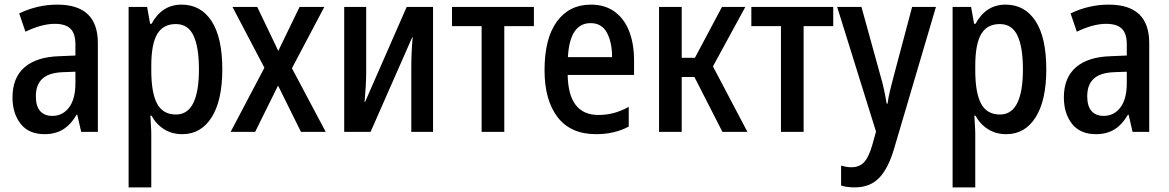

<svg xmlns="http://www.w3.org/2000/svg" viewBox="-20 -570 5052 830"><path d="M173 10Q104 10 69 -35Q34 -80 34 -149Q34 -234 86 -279Q138 -324 236 -327L306 -330V-379Q306 -425 284.5 -446Q263 -467 217 -467Q161 -467 90 -433L63 -512Q142 -550 228 -550Q403 -550 403 -384V0H331L314 -74H311Q286 -31 252.5 -10.5Q219 10 173 10ZM206 -69Q251 -69 278.5 -105.5Q306 -142 306 -210V-260L253 -258Q192 -256 163.5 -230Q135 -204 135 -154Q135 -111 153.5 -90Q172 -69 206 -69Z M536 240V-540H616L629 -467H635Q680 -550 765 -550Q848 -550 894.5 -479Q941 -408 941 -270Q941 -136 895 -63Q849 10 768 10Q723 10 689 -11.5Q655 -33 635 -70H630Q631 -48 632.5 -27Q634 -6 634 10V240ZM741 -75Q791 -75 815.5 -124.5Q840 -174 840 -270Q840 -366 816.5 -416Q793 -466 740 -466Q685 -466 659.5 -422.5Q634 -379 634 -286V-266Q634 -169 659 -122Q684 -75 741 -75Z M977 0 1123 -277 985 -540H1092L1183 -350L1275 -540H1382L1242 -275L1388 0H1281L1182 -200L1083 0Z M1468 0V-540H1563V-260Q1563 -230 1561 -196Q1559 -162 1556 -129H1558L1738 -540H1852V0H1758V-278Q1758 -309 1759.5 -343.5Q1761 -378 1764 -409H1762L1582 0Z M2062 0V-457H1934V-540H2288V-457H2160V0Z M2557 10Q2447 10 2390.5 -63.5Q2334 -137 2334 -267Q2334 -404 2387.5 -477Q2441 -550 2534 -550Q2595 -550 2637 -519.5Q2679 -489 2700 -434.5Q2721 -380 2721 -308V-246H2434Q2437 -73 2567 -73Q2600 -73 2631.5 -81Q2663 -89 2698 -108V-23Q2637 10 2557 10ZM2435 -323H2626Q2626 -386 2604 -428Q2582 -470 2533 -470Q2443 -470 2435 -323Z M2829 0V-540H2927V-320H2984L3101 -540H3202L3062 -283L3211 0H3103L2982 -237H2927V0Z M3356 0V-457H3228V-540H3582V-457H3454V0Z M3675 240Q3658 240 3643 238Q3628 236 3616 232V146Q3627 149 3637.5 151Q3648 153 3660 153Q3695 153 3715.5 131Q3736 109 3751 56L3767 -1L3599 -540H3704L3786 -243Q3795 -213 3801.5 -182.5Q3808 -152 3813 -122H3817Q3820 -148 3827.5 -178.5Q3835 -209 3844 -243L3923 -540H4026L3845 73Q3820 158 3780.5 199Q3741 240 3675 240Z M4098 240V-540H4178L4191 -467H4197Q4242 -550 4327 -550Q4410 -550 4456.5 -479Q4503 -408 4503 -270Q4503 -136 4457 -63Q4411 10 4330 10Q4285 10 4251 -11.5Q4217 -33 4197 -70H4192Q4193 -48 4194.5 -27Q4196 -6 4196 10V240ZM4303 -75Q4353 -75 4377.5 -124.5Q4402 -174 4402 -270Q4402 -366 4378.5 -416Q4355 -466 4302 -466Q4247 -466 4221.5 -422.5Q4196 -379 4196 -286V-266Q4196 -169 4221 -122Q4246 -75 4303 -75Z M4718 10Q4649 10 4614 -35Q4579 -80 4579 -149Q4579 -234 4631 -279Q4683 -324 4781 -327L4851 -330V-379Q4851 -425 4829.5 -446Q4808 -467 4762 -467Q4706 -467 4635 -433L4608 -512Q4687 -550 4773 -550Q4948 -550 4948 -384V0H4876L4859 -74H4856Q4831 -31 4797.5 -10.5Q4764 10 4718 10ZM4751 -69Q4796 -69 4823.5 -105.5Q4851 -142 4851 -210V-260L4798 -258Q4737 -256 4708.5 -230Q4680 -204 4680 -154Q4680 -111 4698.5 -90Q4717 -69 4751 -69Z"/></svg>

Font: Noto Sans Condensed Medium
Style: Regular
Weight: 500
Width: 3
Designer: Monotype Design Team
Foundry: Monotype Imaging Inc.
Version: Version 2.013; ttfautohint (v1.8.4.7-5d5b)